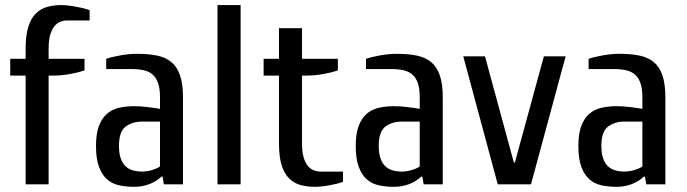

<svg xmlns="http://www.w3.org/2000/svg" viewBox="-20 -720 2684 750"><path d="M20 -424.8V-490.2H80.1V-529.8Q80.1 -581.5 90.6 -615.2Q101.1 -648.9 120.1 -667.5Q139.2 -686 164.6 -693.1Q189.9 -700.2 220.2 -700.2Q231.4 -700.2 246.3 -698.5Q261.2 -696.8 276.6 -693.8Q292 -690.9 306.4 -687.5Q320.8 -684.1 330.1 -680.2V-640.1H240.2Q229 -640.1 216.6 -635.5Q204.1 -630.9 193.6 -618.9Q183.1 -606.9 176.5 -585.4Q169.9 -564 169.9 -529.8V-490.2H310.1V-444.8Q287.1 -437 253.7 -430.9Q220.2 -424.8 189.9 -424.8H169.9V0H80.1V-424.8Z M355 -149.9Q355 -196.8 366 -226.8Q377 -256.8 396.5 -274.4Q416 -292 443.6 -298.6Q471.2 -305.2 504.9 -305.2Q527.8 -305.2 554.9 -302Q582 -298.8 605 -294.9V-339.8Q605 -374 597.4 -395.5Q589.8 -417 575.9 -429Q562 -440.9 541.5 -445.6Q521 -450.2 495.1 -450.2H395V-490.2Q418 -498 451.4 -503.9Q484.9 -509.8 515.1 -509.8Q560.1 -509.8 593.5 -502.9Q627 -496.1 649.4 -477.5Q671.9 -459 683.3 -425.5Q694.8 -392.1 694.8 -339.8V0H620.1L615.2 -29.8H609.9Q590.8 -10.7 562.7 -0.5Q534.7 9.8 504.9 9.8Q470.7 9.8 443.4 3.4Q416 -2.9 396.5 -21Q377 -39.1 366 -70.1Q355 -101.1 355 -149.9ZM444.8 -149.9Q444.8 -120.1 451.9 -100.6Q459 -81.1 470.9 -70.1Q482.9 -59.1 499.5 -54.4Q516.1 -49.8 535.2 -49.8Q554.2 -49.8 574.2 -55.9Q594.2 -62 605 -69.8V-245.1H535.2Q497.1 -245.1 470.9 -225.6Q444.8 -206.1 444.8 -149.9Z M829.6 0V-700.2H919.9V0Z M1009.8 -424.8V-490.2H1069.8V-609.9H1159.7V-490.2H1299.8V-444.8Q1276.9 -437 1243.4 -430.9Q1210 -424.8 1179.7 -424.8H1159.7V-160.2Q1159.7 -126 1166.3 -104.5Q1172.9 -83 1183.3 -71Q1193.8 -59.1 1206.3 -54.4Q1218.8 -49.8 1230 -49.8H1319.8V-9.8Q1311 -5.9 1296.4 -2.4Q1281.7 1 1266.4 3.9Q1251 6.8 1235.8 8.3Q1220.7 9.8 1210 9.8Q1180.2 9.8 1154.5 2.9Q1128.9 -3.9 1109.9 -22.5Q1090.8 -41 1080.3 -74Q1069.8 -106.9 1069.8 -160.2V-424.8Z M1369.6 -149.9Q1369.6 -196.8 1380.6 -226.8Q1391.6 -256.8 1411.1 -274.4Q1430.7 -292 1458.3 -298.6Q1485.8 -305.2 1519.5 -305.2Q1542.5 -305.2 1569.6 -302Q1596.7 -298.8 1619.6 -294.9V-339.8Q1619.6 -374 1612.1 -395.5Q1604.5 -417 1590.6 -429Q1576.7 -440.9 1556.2 -445.6Q1535.6 -450.2 1509.8 -450.2H1409.7V-490.2Q1432.6 -498 1466.1 -503.9Q1499.5 -509.8 1529.8 -509.8Q1574.7 -509.8 1608.2 -502.9Q1641.6 -496.1 1664.1 -477.5Q1686.5 -459 1698 -425.5Q1709.5 -392.1 1709.5 -339.8V0H1634.8L1629.9 -29.8H1624.5Q1605.5 -10.7 1577.4 -0.5Q1549.3 9.8 1519.5 9.8Q1485.4 9.8 1458 3.4Q1430.7 -2.9 1411.1 -21Q1391.6 -39.1 1380.6 -70.1Q1369.6 -101.1 1369.6 -149.9ZM1459.5 -149.9Q1459.5 -120.1 1466.6 -100.6Q1473.6 -81.1 1485.6 -70.1Q1497.6 -59.1 1514.2 -54.4Q1530.8 -49.8 1549.8 -49.8Q1568.8 -49.8 1588.9 -55.9Q1608.9 -62 1619.6 -69.8V-245.1H1549.8Q1511.7 -245.1 1485.6 -225.6Q1459.5 -206.1 1459.5 -149.9Z M1789.6 -500H1874.5L1987.3 -85H1991.2L2104.5 -500H2189.5L2054.2 0H1924.3Z M2239.3 -149.9Q2239.3 -196.8 2250.2 -226.8Q2261.2 -256.8 2280.8 -274.4Q2300.3 -292 2327.9 -298.6Q2355.5 -305.2 2389.2 -305.2Q2412.1 -305.2 2439.2 -302Q2466.3 -298.8 2489.3 -294.9V-339.8Q2489.3 -374 2481.7 -395.5Q2474.1 -417 2460.2 -429Q2446.3 -440.9 2425.8 -445.6Q2405.3 -450.2 2379.4 -450.2H2279.3V-490.2Q2302.2 -498 2335.7 -503.9Q2369.1 -509.8 2399.4 -509.8Q2444.3 -509.8 2477.8 -502.9Q2511.2 -496.1 2533.7 -477.5Q2556.2 -459 2567.6 -425.5Q2579.1 -392.1 2579.1 -339.8V0H2504.4L2499.5 -29.8H2494.1Q2475.1 -10.7 2447 -0.5Q2418.9 9.8 2389.2 9.8Q2355 9.8 2327.6 3.4Q2300.3 -2.9 2280.8 -21Q2261.2 -39.1 2250.2 -70.1Q2239.3 -101.1 2239.3 -149.9ZM2329.1 -149.9Q2329.1 -120.1 2336.2 -100.6Q2343.3 -81.1 2355.2 -70.1Q2367.2 -59.1 2383.8 -54.4Q2400.4 -49.8 2419.4 -49.8Q2438.5 -49.8 2458.5 -55.9Q2478.5 -62 2489.3 -69.8V-245.1H2419.4Q2381.3 -245.1 2355.2 -225.6Q2329.1 -206.1 2329.1 -149.9Z"/></svg>

Font: 
Style: .
Weight: 400
Designer: Jovanny Lemonad
Foundry: Jovanny Lemonad
Version: Version 1.002